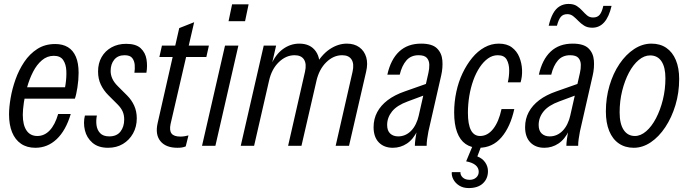

<svg xmlns="http://www.w3.org/2000/svg" viewBox="-20 -742 3505 977"><path d="M160 10Q117 10 87 -10.5Q57 -31 41.5 -69Q26 -107 26 -160Q26 -196 34 -243Q42 -290 59 -338Q76 -386 103.5 -427Q131 -468 170 -493Q209 -518 261 -518Q299 -518 325.5 -502Q352 -486 366 -453.5Q380 -421 380 -371Q380 -336 374 -297.5Q368 -259 361 -240H82L94 -298H338L301 -247Q308 -276 313.5 -312.5Q319 -349 317.5 -382Q316 -415 301.5 -436.5Q287 -458 254 -458Q220 -458 193.5 -435.5Q167 -413 148.5 -377Q130 -341 118.5 -300Q107 -259 101.5 -221Q96 -183 96 -158Q96 -106 115 -78Q134 -50 170 -50Q206 -50 233 -78.5Q260 -107 276 -162H340Q315 -78 268.5 -34Q222 10 160 10Z M530 10Q480 10 450.5 -15.5Q421 -41 412 -79Q403 -117 412 -154H473Q468 -130 471 -105.5Q474 -81 489.5 -64.5Q505 -48 536 -48Q574 -48 593 -72.5Q612 -97 612 -134Q612 -157 604 -175Q596 -193 578 -211L531 -258Q507 -282 493 -311.5Q479 -341 479 -378Q479 -420 497 -451.5Q515 -483 547.5 -501Q580 -519 622 -519Q672 -519 696 -496.5Q720 -474 725.5 -440Q731 -406 725 -372H664Q667 -391 665.5 -411.5Q664 -432 653 -446.5Q642 -461 614 -461Q580 -461 561.5 -438.5Q543 -416 543 -381Q543 -361 551.5 -342Q560 -323 579 -304L627 -256Q650 -233 663 -204Q676 -175 676 -140Q676 -97 657 -63Q638 -29 605.5 -9.5Q573 10 530 10Z M883 10Q824 10 796.5 -23.5Q769 -57 782 -115L892 -599L968 -629L848 -111Q841 -78 853 -62.5Q865 -47 898 -47Q909 -47 921 -49Q933 -51 939 -53L925 3Q915 7 905.5 8.5Q896 10 883 10ZM791 -452 804 -510H1043L1030 -452Z M1008 0 1125 -510H1193L1076 0ZM1143 -634 1161 -720H1245L1227 -634Z M1205 0 1322 -510H1385L1363 -414H1368L1273 0ZM1446 0 1532 -377Q1541 -417 1527 -439Q1513 -461 1479 -461Q1435 -461 1398.5 -425.5Q1362 -390 1349 -331L1359 -411Q1382 -465 1420 -492.5Q1458 -520 1503 -520Q1560 -520 1587.5 -480Q1615 -440 1601 -377L1514 0ZM1688 0 1774 -377Q1783 -417 1769 -439Q1755 -461 1721 -461Q1677 -461 1640.5 -425.5Q1604 -390 1590 -330L1581 -402Q1615 -463 1657.5 -491.5Q1700 -520 1745 -520Q1783 -520 1808.5 -501.5Q1834 -483 1843.5 -451Q1853 -419 1843 -377L1756 0Z M2091 0Q2091 -14 2094 -35Q2097 -56 2101 -80H2094L2160 -371Q2165 -392 2164.5 -413Q2164 -434 2152 -447.5Q2140 -461 2110 -461Q2071 -461 2048 -434.5Q2025 -408 2014 -362H1951Q1968 -439 2011 -479.5Q2054 -520 2123 -520Q2179 -520 2203.5 -496Q2228 -472 2231 -434.5Q2234 -397 2225 -358L2160 -73Q2156 -52 2153.5 -34Q2151 -16 2151 0ZM1979 10Q1934 10 1907.5 -17.5Q1881 -45 1881 -95Q1881 -137 1899.5 -171.5Q1918 -206 1953 -232.5Q1988 -259 2040 -277L2162 -320L2149 -261L2055 -226Q2000 -206 1975 -175Q1950 -144 1950 -106Q1950 -77 1965.5 -62.5Q1981 -48 2006 -48Q2044 -48 2072 -76.5Q2100 -105 2112 -158L2104 -77Q2083 -33 2050.5 -11.5Q2018 10 1979 10Z M2416 10Q2377 10 2349 -9.5Q2321 -29 2306 -69Q2291 -109 2291 -170Q2291 -223 2302 -274.5Q2313 -326 2334 -370Q2355 -414 2383 -448Q2411 -482 2445.5 -501Q2480 -520 2518 -520Q2559 -520 2584.5 -501Q2610 -482 2622.5 -451.5Q2635 -421 2636.5 -387Q2638 -353 2629 -323H2564Q2571 -352 2571 -384Q2571 -416 2558.5 -438.5Q2546 -461 2513 -461Q2486 -461 2463 -444.5Q2440 -428 2421 -399.5Q2402 -371 2388.5 -333.5Q2375 -296 2368 -253.5Q2361 -211 2361 -168Q2361 -109 2376.5 -79.5Q2392 -50 2423 -50Q2461 -50 2489.5 -86Q2518 -122 2532 -187H2597Q2577 -96 2531.5 -43Q2486 10 2416 10ZM2365 215Q2337 215 2317 202.5Q2297 190 2287 171Q2277 152 2279 134H2323Q2322 149 2334.5 161Q2347 173 2370 173Q2390 173 2403 161.5Q2416 150 2416 132Q2416 112 2400 98.5Q2384 85 2352 79L2390 -12H2434L2409 54Q2435 64 2449 84.5Q2463 105 2463 129Q2463 167 2437.5 191Q2412 215 2365 215Z M2862 0Q2862 -14 2865 -35Q2868 -56 2872 -80H2865L2931 -371Q2936 -392 2935.5 -413Q2935 -434 2923 -447.5Q2911 -461 2881 -461Q2842 -461 2819 -434.5Q2796 -408 2785 -362H2722Q2739 -439 2782 -479.5Q2825 -520 2894 -520Q2950 -520 2974.5 -496Q2999 -472 3002 -434.5Q3005 -397 2996 -358L2931 -73Q2927 -52 2924.5 -34Q2922 -16 2922 0ZM2750 10Q2705 10 2678.5 -17.5Q2652 -45 2652 -95Q2652 -137 2670.5 -171.5Q2689 -206 2724 -232.5Q2759 -259 2811 -277L2933 -320L2920 -261L2826 -226Q2771 -206 2746 -175Q2721 -144 2721 -106Q2721 -77 2736.5 -62.5Q2752 -48 2777 -48Q2815 -48 2843 -76.5Q2871 -105 2883 -158L2875 -77Q2854 -33 2821.5 -11.5Q2789 10 2750 10ZM2994 -601Q2969 -601 2952.5 -611.5Q2936 -622 2923 -635.5Q2910 -649 2897 -659.5Q2884 -670 2867 -670Q2845 -670 2833.5 -656Q2822 -642 2814 -611H2772Q2781 -649 2794.5 -673.5Q2808 -698 2828 -710Q2848 -722 2873 -722Q2899 -722 2915 -711.5Q2931 -701 2943 -687.5Q2955 -674 2967.5 -663.5Q2980 -653 2998 -653Q3020 -653 3031.5 -667Q3043 -681 3050 -712H3092Q3079 -656 3054.5 -628.5Q3030 -601 2994 -601Z M3205 10Q3161 10 3129 -12Q3097 -34 3080 -75.5Q3063 -117 3063 -175Q3063 -244 3081.5 -306.5Q3100 -369 3132.5 -417Q3165 -465 3207 -492.5Q3249 -520 3295 -520Q3339 -520 3370.5 -498.5Q3402 -477 3419 -436.5Q3436 -396 3436 -340Q3436 -270 3417 -207Q3398 -144 3365.5 -95Q3333 -46 3291.5 -18Q3250 10 3205 10ZM3211 -50Q3240 -50 3268 -74Q3296 -98 3318 -140Q3340 -182 3353 -234.5Q3366 -287 3366 -344Q3366 -400 3346 -430Q3326 -460 3288 -460Q3258 -460 3230 -436.5Q3202 -413 3180.5 -372.5Q3159 -332 3146 -280Q3133 -228 3133 -170Q3133 -112 3153.5 -81Q3174 -50 3211 -50Z"/></svg>

Font: Instrument Sans Condensed
Style: Italic
Weight: 400
Width: 3
Italic angle: -13°
Designer: Rodrigo Fuenzalida
Foundry: fragTYPE
Version: Version 1.000;gftools[0.9.28]